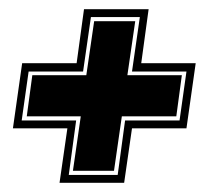

<svg xmlns="http://www.w3.org/2000/svg" viewBox="-20 -459 452 416"><path d="M109 -63 126 -181H8L28 -322H146L162 -439H302L286 -322H404L384 -181H266L249 -63ZM129 -80H235L251 -198H369L384 -304H266L283 -422H177L160 -304H42L27 -198H145ZM138 -89 155 -207H38L50 -296H167L184 -413H273L256 -296H374L362 -207H244L227 -89Z"/></svg>

Font: Alumni Sans Collegiate One SC
Style: Italic
Weight: 400
Italic angle: -8°
Designer: Robert E. Leuschke
Foundry: Robert E. Leuschke
Version: Version 1.100